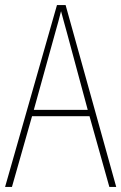

<svg xmlns="http://www.w3.org/2000/svg" viewBox="-20 -735 477 755"><path d="M410 0H437L238 -715H204L0 0H27L106 -278H332ZM243 -607 325 -303H113L197 -606C206 -638 213 -662 220 -691C228 -660 235 -637 243 -607Z"/></svg>

Font: Noto Sans Malayalam Condensed Thin
Style: Regular
Weight: 100
Width: 3
Designer: Jelle Bosma - Monotype Design Team
Foundry: Monotype Imaging Inc.
Version: Version 2.104